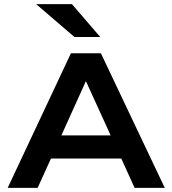

<svg xmlns="http://www.w3.org/2000/svg" viewBox="-20 -903 829 923"><path d="M17 0 321 -647H465L772 0H627L563 -141H225L161 0ZM275 -252H512L393 -513ZM338 -725 154 -883H326L462 -725Z"/></svg>

Font: Syne Modified
Style: Bold
Weight: 700
Designer: Lucas Descroix
Foundry: Bonjour Monde
Version: Version 2.200